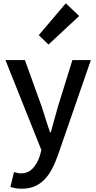

<svg xmlns="http://www.w3.org/2000/svg" viewBox="-20 -914 584 1164"><path d="M13 -550H131L233 -267Q245 -230 257.5 -190Q270 -150 283 -112H288L331 -267L419 -550H531L329 33Q313 77 293.5 113.5Q274 150 248 176Q222 202 189 216Q156 230 112 230Q91 230 74 227Q57 224 43 219L65 129Q73 131 83.5 134Q94 137 105 137Q150 137 177.5 108Q205 79 220 35L231 -4ZM379 -894 460 -817 274 -644 215 -701Z"/></svg>

Font: Kinto Sans Med
Style: Regular
Weight: 500
Designer: Authors: Ryoko NISHIZUKA  (kana & ideographs); Paul D. Hunt (Latin, Greek & Cyrillic); Wenlong ZHANG  (bopomofo); Sandol
Foundry: Adobe Systems Incorporated, ookami Inc.
Version: Version 0.001